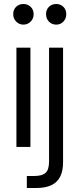

<svg xmlns="http://www.w3.org/2000/svg" viewBox="-20 -734 400 959"><path d="M62 0V-496H132V0ZM97 -611Q76 -611 61 -626Q46 -641 46 -663Q46 -686 60.5 -700Q75 -714 97 -714Q118 -714 133 -700Q148 -686 148 -663Q148 -641 133 -626Q118 -611 97 -611ZM114 205V145H152Q191 145 208 129Q225 113 225 73V-496H295V76Q295 120 280.5 148.5Q266 177 236.5 191Q207 205 162 205ZM261 -611Q239 -611 224.5 -626Q210 -641 210 -663Q210 -686 224.5 -700Q239 -714 261 -714Q282 -714 296.5 -700Q311 -686 311 -663Q311 -641 296.5 -626Q282 -611 261 -611Z"/></svg>

Font: DM Sans 36pt Light
Style: Regular
Weight: 300
Designer: Colophon Foundry, Jonny Pinhorn
Foundry: Colophon Foundry
Version: Version 4.004;gftools[0.9.30]